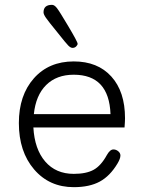

<svg xmlns="http://www.w3.org/2000/svg" viewBox="-20 -764 594 794"><path d="M280 -566Q272 -566 262.5 -575.5Q253 -585 219 -628Q179 -677 169.5 -691Q160 -705 160 -713Q160 -744 195 -744Q205 -744 215.5 -730.5Q226 -717 261 -658Q301 -591 301 -583Q301 -578 295 -572Q289 -566 280 -566ZM497 -275Q497 -263 495 -237H118Q123 -147 167 -96Q211 -45 285 -45Q337 -45 367.5 -62Q398 -79 422 -123Q435 -146 449 -146Q460 -146 469 -138.5Q478 -131 478 -121Q478 -108 466 -88Q435 -36 392.5 -13Q350 10 285 10Q184 10 121 -63.5Q58 -137 58 -255Q58 -370 120 -440Q182 -510 285 -510Q384 -510 440.5 -447.5Q497 -385 497 -275ZM285 -455Q214 -455 171 -412.5Q128 -370 120 -292H437Q431 -455 285 -455Z"/></svg>

Font: Solway Light
Style: Regular
Weight: 300
Designer: Mariya V. Pigoulevskaya
Foundry: The Northern Block Ltd.
Version: Version 1.000;hotconv 1.0.109;makeotfexe 2.5.65596